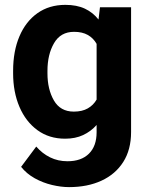

<svg xmlns="http://www.w3.org/2000/svg" viewBox="-20 -558 611 786"><path d="M33.7 -257.8V-268.1Q33.7 -348.6 59.6 -409.4Q85.4 -470.2 133.5 -504.2Q181.6 -538.1 247.6 -538.1Q294.4 -538.1 327.6 -522.5Q360.8 -506.8 383.3 -478L389.2 -528.3H516.6V-17.6Q516.6 54.7 484.6 105Q452.6 155.3 395.5 181.6Q338.4 208 262.7 208Q230 208 192.9 199.2Q155.8 190.4 122.3 171.9Q88.9 153.3 66.4 125L128.4 42Q152.8 70.3 185.1 86.2Q217.3 102.1 256.3 102.1Q313 102.1 344.2 71Q375.5 40 375.5 -16.6V-46.4Q352.1 -20 320.3 -5.1Q288.6 9.8 246.6 9.8Q181.2 9.8 133.3 -25.1Q85.4 -60.1 59.6 -120.6Q33.7 -181.2 33.7 -257.8ZM174.3 -268.1V-257.8Q174.3 -192.4 200.7 -146.7Q227.1 -101.1 282.2 -101.1Q316.4 -101.1 339.4 -114.3Q362.3 -127.4 375.5 -150.4V-378.4Q362.3 -401.9 339.6 -414.8Q316.9 -427.7 283.2 -427.7Q228 -427.7 201.2 -381.3Q174.3 -335 174.3 -268.1Z"/></svg>

Font: Vazirmatn UI FD
Style: Bold
Weight: 700
Designer: Saber Rastikerdar
Foundry: Saber Rastikerdar
Version: Version 33.003